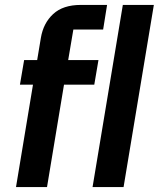

<svg xmlns="http://www.w3.org/2000/svg" viewBox="-20 -760 645 780"><path d="M114 -416H61L78 -516H131L146 -606Q156 -666 196 -703Q236 -740 308 -740H415L399 -640H278L257 -516H380L363 -416H240L171 0H45ZM479 -740H605L482 0H356Z"/></svg>

Font: IBM Plex Mono SemiBold
Style: Italic
Weight: 600
Italic angle: -9°
Monospace: yes
Designer: Mike Abbink, Paul van der Laan, Pieter van Rosmalen
Foundry: Bold Monday
Version: Version 2.3